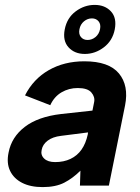

<svg xmlns="http://www.w3.org/2000/svg" viewBox="-20 -757 569 783"><path d="M306 0 308 -61Q277 -30 242 -12Q207 6 154 6Q104 6 70 -11.5Q36 -29 21 -60.5Q6 -92 15 -135Q27 -198 81 -239.5Q135 -281 229 -292L357 -306L364 -341Q368 -362 352.5 -380Q337 -398 297 -398Q261 -398 231 -380.5Q201 -363 185 -328L82 -368Q116 -435 179 -471Q242 -507 324 -507Q424 -507 465 -457.5Q506 -408 490 -327L424 0ZM339 -217 229 -203Q195 -199 174.5 -183.5Q154 -168 150 -146Q145 -125 160 -110.5Q175 -96 205 -96Q240 -96 267.5 -109Q295 -122 312.5 -147Q330 -172 338 -209ZM448 -637Q439 -591 403.5 -564Q368 -537 326 -537Q284 -537 259.5 -564Q235 -591 244 -637Q253 -684 288.5 -710.5Q324 -737 366 -737Q408 -737 432.5 -710.5Q457 -684 448 -637ZM388 -638Q392 -658 382 -670Q372 -682 355 -682Q337 -682 322.5 -670Q308 -658 304 -638Q300 -618 310 -606Q320 -594 337 -594Q355 -594 369.5 -606Q384 -618 388 -638Z"/></svg>

Font: Albert Sans
Style: Bold Italic
Weight: 700
Italic angle: -11.25°
Designer: Andreas Rasmussen
Foundry: a.Foundry
Version: Version 1.025